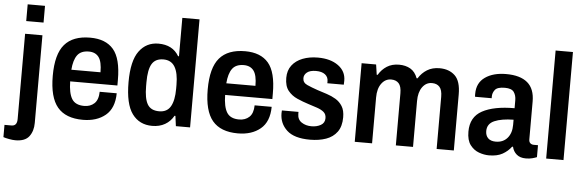

<svg xmlns="http://www.w3.org/2000/svg" viewBox="-80 -908 3899 1280"><g transform="rotate(5 1869.5 -268.0)"><path d="M58 -611V-723H174V-611ZM55 187Q37 187 12.5 182.5Q-12 178 -26 173V91H21Q58 91 58 45V-526H174V61Q174 115 147 151Q120 187 55 187Z M491 12Q376 12 321 -53.5Q266 -119 266 -263Q266 -408 322 -473Q378 -538 493 -538Q597 -538 649 -477Q701 -416 701 -274V-236H385Q386 -157 409.5 -119Q433 -81 492 -81Q533 -81 559.5 -105.5Q586 -130 587 -184H701Q700 -84 642 -36Q584 12 491 12ZM386 -314H581Q581 -385 558.5 -415Q536 -445 492 -445Q439 -445 415 -412Q391 -379 386 -314Z M955 12Q869 12 821 -53.5Q773 -119 773 -265Q773 -408 821 -473Q869 -538 950 -538Q1045 -538 1087 -466H1093V-723H1208V0H1113L1104 -68H1098Q1077 -30 1040.5 -9Q1004 12 955 12ZM993 -89Q1046 -89 1069.5 -130Q1093 -171 1093 -248V-275Q1093 -354 1068.5 -395Q1044 -436 992 -436Q938 -436 915 -397.5Q892 -359 892 -275V-248Q892 -166 914.5 -127.5Q937 -89 993 -89Z M1528 12Q1413 12 1358 -53.5Q1303 -119 1303 -263Q1303 -408 1359 -473Q1415 -538 1530 -538Q1634 -538 1686 -477Q1738 -416 1738 -274V-236H1422Q1423 -157 1446.5 -119Q1470 -81 1529 -81Q1570 -81 1596.5 -105.5Q1623 -130 1624 -184H1738Q1737 -84 1679 -36Q1621 12 1528 12ZM1423 -314H1618Q1618 -385 1595.5 -415Q1573 -445 1529 -445Q1476 -445 1452 -412Q1428 -379 1423 -314Z M2011 12Q1905 12 1856 -33.5Q1807 -79 1807 -147Q1807 -153 1807.5 -157.5Q1808 -162 1808 -166H1919Q1919 -161 1919 -153Q1919 -115 1947 -96.5Q1975 -78 2013 -78Q2049 -78 2075.5 -93Q2102 -108 2102 -140Q2102 -166 2085 -180.5Q2068 -195 2040 -204.5Q2012 -214 1980 -224Q1942 -236 1904.5 -252.5Q1867 -269 1842.5 -299.5Q1818 -330 1818 -385Q1818 -435 1844 -469Q1870 -503 1915 -520.5Q1960 -538 2017 -538Q2101 -538 2153 -500.5Q2205 -463 2205 -400Q2205 -392 2204.5 -384.5Q2204 -377 2204 -373H2094V-386Q2094 -415 2072.5 -431.5Q2051 -448 2012 -448Q1972 -448 1952 -432Q1932 -416 1932 -393Q1932 -363 1962 -349.5Q1992 -336 2033 -322Q2064 -312 2096.5 -301.5Q2129 -291 2156.5 -274.5Q2184 -258 2201.5 -230Q2219 -202 2219 -156Q2219 -95 2192 -58Q2165 -21 2118 -4.5Q2071 12 2011 12Z M2310 0V-526H2407L2417 -458H2423Q2445 -495 2479 -516.5Q2513 -538 2560 -538Q2604 -538 2636 -519.5Q2668 -501 2684 -458H2690Q2713 -495 2748 -516.5Q2783 -538 2831 -538Q2895 -538 2934 -501Q2973 -464 2973 -375V0H2858V-349Q2858 -395 2840 -415Q2822 -435 2789 -435Q2750 -435 2725 -400.5Q2700 -366 2700 -307V0H2585V-349Q2585 -395 2567 -415Q2549 -435 2516 -435Q2477 -435 2451.5 -400.5Q2426 -366 2426 -307V0Z M3209 12Q3176 12 3141.5 -0.5Q3107 -13 3083 -44.5Q3059 -76 3059 -134Q3059 -232 3136.5 -274Q3214 -316 3352 -316V-369Q3352 -402 3336.5 -424Q3321 -446 3276 -446Q3226 -446 3210 -425.5Q3194 -405 3194 -381V-369H3083Q3082 -373 3082 -378Q3082 -383 3082 -389Q3082 -462 3136 -500Q3190 -538 3277 -538Q3371 -538 3419.5 -497Q3468 -456 3468 -371V-118Q3468 -100 3477.5 -92Q3487 -84 3500 -84H3529V-4Q3517 1 3498.5 6Q3480 11 3455 11Q3417 11 3394 -8.5Q3371 -28 3364 -59H3358Q3335 -28 3299.5 -8Q3264 12 3209 12ZM3246 -83Q3295 -83 3323.5 -116Q3352 -149 3352 -204V-239Q3272 -238 3224.5 -217.5Q3177 -197 3177 -148Q3177 -118 3194.5 -100.5Q3212 -83 3246 -83Z M3591 0V-723H3707V0Z"/></g></svg>

Font: Archivo SemiCondensed SemiBold
Style: Regular
Weight: 600
Width: 4
Designer: Hector Gatti
Foundry: Omnibus-Type
Version: Version 2.001; ttfautohint (v1.8.3)